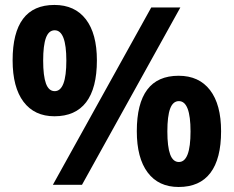

<svg xmlns="http://www.w3.org/2000/svg" viewBox="-20 -744 941 773"><path d="M199.2 -275.9Q118.7 -275.9 74.7 -334.2Q30.8 -392.6 30.8 -501Q30.8 -612.3 72.8 -668.2Q114.7 -724.1 199.2 -724.1Q281.2 -724.1 325.7 -666.3Q370.1 -608.4 370.1 -501Q370.1 -389.2 326.9 -332.5Q283.7 -275.9 199.2 -275.9ZM200.2 -377Q247.1 -377 247.1 -500Q247.1 -622.1 200.2 -622.1Q176.3 -622.1 165 -591.8Q153.8 -561.5 153.8 -500Q153.8 -438.5 165 -407.7Q176.3 -377 200.2 -377ZM706.1 -713.9 310.1 0H192.9L588.9 -713.9ZM699.2 8.8Q618.2 8.8 574.5 -49.6Q530.8 -107.9 530.8 -215.8Q530.8 -327.1 572.8 -383.1Q614.7 -439 699.2 -439Q781.2 -439 825.7 -381.1Q870.1 -323.2 870.1 -215.8Q870.1 -104.5 827.1 -47.9Q784.2 8.8 699.2 8.8ZM700.2 -91.8Q747.1 -91.8 747.1 -214.8Q747.1 -336.9 700.2 -336.9Q676.3 -336.9 665 -306.6Q653.8 -276.4 653.8 -214.8Q653.8 -153.3 665 -122.6Q676.3 -91.8 700.2 -91.8Z"/></svg>

Font: Droid Sans Tamil
Style: Bold
Weight: 700
Designer: Jelle Bosma
Foundry: Monotype Imaging Inc.
Version: Version 1.00